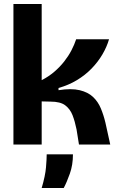

<svg xmlns="http://www.w3.org/2000/svg" viewBox="-20 -721 587 958"><path d="M47 0V-701H188V-321Q223 -339 251 -363Q279 -387 300.5 -414.5Q322 -442 336.5 -470Q351 -498 360 -525H524Q513 -487 491 -449.5Q469 -412 437 -379Q405 -346 363.5 -321Q322 -296 272 -282V-271Q336 -281 377.5 -271Q419 -261 444 -237.5Q469 -214 483 -180.5Q497 -147 506 -109L530 0H374L362 -75Q354 -115 342 -146Q330 -177 305.5 -195.5Q281 -214 232 -214L188 -215V0ZM188 217Q206 156 209.5 114Q213 72 213 49H344Q344 102 328.5 145.5Q313 189 298 217Z"/></svg>

Font: Bricolage Grotesque 72pt
Style: Bold
Weight: 700
Designer: Mathieu Triay
Foundry: Atelier Triay
Version: Version 1.001;gftools[0.9.33.dev8+g029e19f]